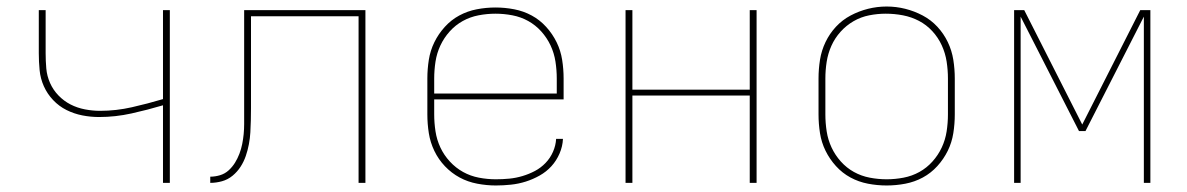

<svg xmlns="http://www.w3.org/2000/svg" viewBox="-20 -561 3640 589"><path d="M480 0V-238Q433 -224 383.5 -213Q334 -202 284 -202Q258 -202 232.5 -207Q207 -212 184 -223.5Q161 -235 143 -254Q125 -273 114.5 -296.5Q104 -320 101.5 -346Q99 -372 99 -398V-530H120V-398Q120 -374 122 -351Q124 -328 133.5 -306.5Q143 -285 159.5 -268Q176 -251 196.5 -240.5Q217 -230 240.5 -225.5Q264 -221 287 -221Q336 -221 384.5 -232Q433 -243 480 -257V-530H501V0Z M625 0V-19Q640 -19 655 -23.5Q670 -28 681.5 -38.5Q693 -49 701 -62Q709 -75 714.5 -89.5Q720 -104 723 -119Q726 -134 727.5 -149.5Q729 -165 729 -180.5Q729 -196 729 -211Q729 -229 729 -247Q729 -265 729 -283V-530H1101V0H1080V-511H750V-283Q750 -270 750 -256Q750 -242 750 -229Q750 -210 749.5 -191.5Q749 -173 748 -155Q747 -137 743.5 -118.5Q740 -100 734 -82.5Q728 -65 718 -49.5Q708 -34 693.5 -22Q679 -10 661 -5Q643 0 625 0Z M1501 8Q1473 8 1444 2.5Q1415 -3 1390 -16.5Q1365 -30 1345 -51Q1325 -72 1312.5 -98Q1300 -124 1295.5 -152.5Q1291 -181 1291 -210V-320Q1291 -349 1295.5 -377.5Q1300 -406 1312.5 -431.5Q1325 -457 1344.5 -478.5Q1364 -500 1389 -513.5Q1414 -527 1442.5 -532.5Q1471 -538 1500 -538Q1529 -538 1557.5 -532.5Q1586 -527 1611 -513.5Q1636 -500 1655.5 -478.5Q1675 -457 1687.5 -431.5Q1700 -406 1704.5 -377.5Q1709 -349 1709 -320V-256H1312V-210Q1312 -184 1316 -158Q1320 -132 1331 -108.5Q1342 -85 1360 -65.5Q1378 -46 1400.5 -33.5Q1423 -21 1449 -16Q1475 -11 1501 -11Q1522 -11 1542.5 -13Q1563 -15 1583 -21Q1603 -27 1621 -36.5Q1639 -46 1653.5 -61Q1668 -76 1676.5 -95.5Q1685 -115 1686 -135H1707Q1706 -112 1696.5 -90Q1687 -68 1671.5 -51Q1656 -34 1635.5 -22.5Q1615 -11 1593 -4Q1571 3 1547.5 5.5Q1524 8 1501 8ZM1312 -274H1688V-320Q1688 -346 1684 -372Q1680 -398 1669 -421.5Q1658 -445 1640.5 -464.5Q1623 -484 1600.5 -496.5Q1578 -509 1552 -514Q1526 -519 1500 -519Q1474 -519 1448 -514Q1422 -509 1399.5 -496.5Q1377 -484 1359.5 -464.5Q1342 -445 1331 -421.5Q1320 -398 1316 -372Q1312 -346 1312 -320Z M1899 0V-530H1920V-286H2280V-530H2301V0H2280V-268H1920V0Z M2700 8Q2671 8 2642.5 2.5Q2614 -3 2589 -16.5Q2564 -30 2544.5 -51.5Q2525 -73 2512.5 -98.5Q2500 -124 2495.5 -152.5Q2491 -181 2491 -210V-320Q2491 -349 2495.5 -377.5Q2500 -406 2512.5 -432Q2525 -458 2544.5 -479Q2564 -500 2589.5 -513.5Q2615 -527 2643 -534Q2671 -541 2700 -541Q2729 -541 2757 -534Q2785 -527 2810.5 -513.5Q2836 -500 2855.5 -479Q2875 -458 2887.5 -432Q2900 -406 2904.5 -377.5Q2909 -349 2909 -320V-210Q2909 -181 2904.5 -152.5Q2900 -124 2887.5 -98.5Q2875 -73 2855.5 -51.5Q2836 -30 2811 -16.5Q2786 -3 2757.5 2.5Q2729 8 2700 8ZM2700 -11Q2726 -11 2752 -16Q2778 -21 2800.5 -33.5Q2823 -46 2840.5 -65.5Q2858 -85 2869 -108.5Q2880 -132 2884 -158Q2888 -184 2888 -210V-320Q2888 -346 2884 -372Q2880 -398 2869 -422Q2858 -446 2840 -465.5Q2822 -485 2799 -497Q2776 -509 2750 -514Q2724 -519 2697 -519Q2672 -519 2646.5 -514Q2621 -509 2598.5 -496Q2576 -483 2558.5 -463.5Q2541 -444 2530.5 -420.5Q2520 -397 2516 -371.5Q2512 -346 2512 -320V-210Q2512 -184 2516 -158Q2520 -132 2531 -108.5Q2542 -85 2559.5 -65.5Q2577 -46 2599.5 -33.5Q2622 -21 2648 -16Q2674 -11 2700 -11Z M3091 0V-530H3122L3300 -179L3478 -530H3509V0H3489V-510L3310 -159H3290L3111 -510V0Z"/></svg>

Font: Iosevka Curly Thin Extended
Style: Regular
Weight: 100
Width: 7
Monospace: yes
Designer: Belleve Invis
Foundry: Belleve Invis
Version: Version 11.1.0; ttfautohint (v1.8.3)